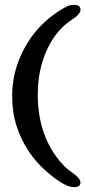

<svg xmlns="http://www.w3.org/2000/svg" viewBox="-20 -729 353 794"><path d="M285.6 44.9Q245.6 44.9 169.9 -22Q84 -98.1 48.8 -207.5Q30.3 -263.7 30.3 -332Q30.3 -414.1 61.5 -488.3Q92.8 -562.5 141.6 -614.7Q190.4 -667 251.5 -699.7Q268.1 -709 285.6 -709Q313 -709 313 -689Q313 -670.4 278.3 -648.4Q212.4 -606 174.3 -523.4Q136.2 -440.9 136.2 -337.9Q136.2 -180.7 218.8 -73.2Q246.6 -37.1 271.5 -20.5Q313 7.8 313 25.9Q313 44.9 285.6 44.9Z"/></svg>

Font: Corben
Style: Regular
Weight: 400
Designer: vernon adams
Foundry: vernon adams
Version: Version 1.100